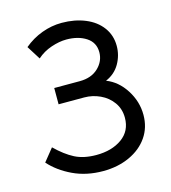

<svg xmlns="http://www.w3.org/2000/svg" viewBox="-103 -748 751 843"><g transform="rotate(-15 273.0 -326.0)"><path d="M26 -90 72 -147Q115 -105 155 -84.5Q195 -64 252 -64Q323 -64 369 -97Q415 -130 415 -190Q415 -230 393.5 -260Q372 -290 337.5 -306Q303 -322 266 -322H149V-396H265Q318 -396 349.5 -426Q381 -456 381 -497Q381 -541 345 -564.5Q309 -588 255 -588Q223 -588 186 -575.5Q149 -563 121 -538L82 -600Q119 -631 163.5 -647.5Q208 -664 254 -664Q313 -664 360.5 -644.5Q408 -625 435 -588.5Q462 -552 462 -504Q462 -461 440.5 -423.5Q419 -386 377 -368Q429 -348 463 -295Q497 -242 497 -181Q497 -124 467 -80.5Q437 -37 383.5 -12.5Q330 12 263 12Q187 12 126 -17Q65 -46 26 -90Z"/></g></svg>

Font: Bellota
Style: Bold
Weight: 700
Designer: Kemie Guaida
Foundry: Kemie Guaida
Version: Version 4.001